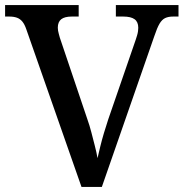

<svg xmlns="http://www.w3.org/2000/svg" viewBox="-20 -734 721 754"><path d="M84 -617Q77 -638 68 -649Q59 -660 46.5 -664.5Q34 -669 16 -669H0V-714H289V-669H262Q234 -669 220.5 -658.5Q207 -648 207 -625Q207 -620 208 -613.5Q209 -607 211 -600.5Q213 -594 215 -586L323 -266Q332 -241 339 -213.5Q346 -186 352.5 -161Q359 -136 363 -113Q368 -135 374 -159.5Q380 -184 388 -211Q396 -238 405 -265L513 -578Q516 -587 518.5 -595.5Q521 -604 522 -611.5Q523 -619 523 -625Q523 -648 508.5 -658.5Q494 -669 464 -669H435V-714H681V-669H660Q641 -669 628.5 -663Q616 -657 606.5 -641Q597 -625 586 -592L380 0H300Z"/></svg>

Font: Noto Serif Khmer Medium
Style: Regular
Weight: 500
Version: Version 2.003